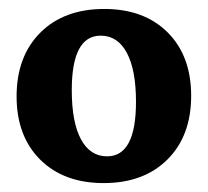

<svg xmlns="http://www.w3.org/2000/svg" viewBox="-20 -406 471 435"><path d="M214.8 8.8Q124.5 8.8 71 -44.4Q17.6 -97.7 17.6 -187.5Q17.6 -278.3 71.3 -332Q125 -385.7 216.3 -385.7Q306.6 -385.7 359.9 -332.5Q413.1 -279.3 413.1 -189Q413.1 -98.1 359.4 -44.7Q305.7 8.8 214.8 8.8ZM222.7 -51.8Q288.1 -51.8 288.1 -175.3Q288.1 -247.6 267.3 -286.4Q246.6 -325.2 208 -325.2Q142.6 -325.2 142.6 -201.7Q142.6 -129.4 163.3 -90.6Q184.1 -51.8 222.7 -51.8Z"/></svg>

Font: Markazi Text
Style: Bold
Weight: 700
Designer: Borna Izadpanah (Arabic designer), Fiona Ross (Arabic design director) and Florian Runge (Latin designer)
Foundry: Borna Izadpanah and Florian Runge
Version: Version 1.001; ttfautohint (v1.8.3)